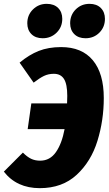

<svg xmlns="http://www.w3.org/2000/svg" viewBox="-51 -960 566 999"><path d="M489 -450Q489 -334 456 -227Q423 -120 348 -50.5Q273 19 156 19Q36 19 -31 -67L68 -166Q90 -144 110.5 -134Q131 -124 158 -124Q209 -124 240 -168.5Q271 -213 285 -288H93L112 -422H298Q299 -435 299 -461Q299 -522 282 -549Q265 -576 229 -576Q201 -576 178 -565Q155 -554 124 -530L51 -634Q100 -675 150.5 -695Q201 -715 267 -715Q375 -715 432 -646.5Q489 -578 489 -450ZM91 -839Q91 -882 120.5 -911Q150 -940 192 -940Q230 -940 251.5 -918.5Q273 -897 273 -862Q273 -819 243.5 -790Q214 -761 171 -761Q134 -761 112.5 -782.5Q91 -804 91 -839ZM314 -839Q314 -882 343 -911Q372 -940 415 -940Q452 -940 473.5 -918.5Q495 -897 495 -862Q495 -819 466 -790Q437 -761 394 -761Q357 -761 335.5 -782.5Q314 -804 314 -839Z"/></svg>

Font: Fira Sans Condensed Black
Style: Italic
Weight: 900
Width: 3
Italic angle: -8°
Designer: Carrois Corporate & Edenspiekermann AG
Foundry: Carrois Corporate GbR & Edenspiekermann AG
Version: Version 4.203